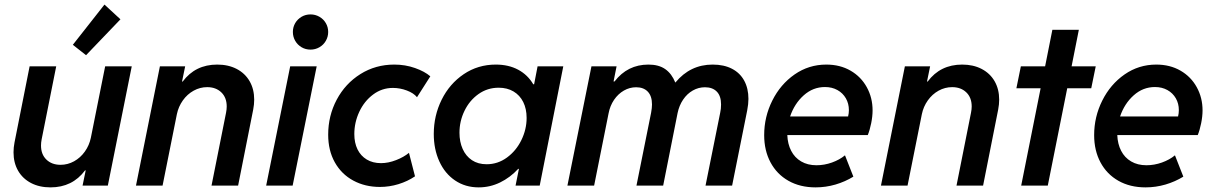

<svg xmlns="http://www.w3.org/2000/svg" viewBox="-20 -811 5302 839"><path d="M451.2 0H340.8L354.5 -66.4H351.6Q296.4 7.8 200.7 7.8Q152.3 7.8 115.7 -11.2Q79.1 -30.3 59.1 -64.9Q39.1 -99.6 39.1 -145.5Q39.1 -166.5 43.5 -189L109.4 -521H225.6L162.1 -202.6Q159.2 -188 159.2 -175.3Q159.2 -136.2 182.9 -113.5Q206.5 -90.8 244.6 -90.8Q275.9 -90.8 303.7 -106.2Q331.5 -121.6 350.8 -148.7Q370.1 -175.8 377 -209L439.5 -521H555.7ZM298.3 -615.2 436.5 -791 506.3 -726.6 356 -569.8Z M678.7 -521H789.1L775.4 -454.6H778.3Q833.5 -528.8 929.2 -528.8Q977.5 -528.8 1014.2 -509.8Q1050.8 -490.7 1070.8 -456.1Q1090.8 -421.4 1090.8 -375.5Q1090.8 -355 1086.4 -332L1020.5 0H904.3L967.8 -318.4Q970.7 -333 970.7 -345.7Q970.7 -384.8 947 -407.5Q923.3 -430.2 885.3 -430.2Q854 -430.2 826.2 -414.8Q798.3 -399.4 779.1 -372.3Q759.8 -345.2 752.9 -312L690.4 0H574.2Z M1248 -521H1363.8L1258.8 0H1143.1ZM1259.8 -671.4Q1259.8 -692.4 1270 -710Q1280.3 -727.5 1297.9 -737.8Q1315.4 -748 1336.9 -748Q1357.9 -748 1375.7 -737.8Q1393.6 -727.5 1403.8 -710Q1414.1 -692.4 1414.1 -671.4Q1414.1 -650.4 1403.8 -632.6Q1393.6 -614.7 1375.7 -604.5Q1357.9 -594.2 1336.9 -594.2Q1315.4 -594.2 1297.9 -604.5Q1280.3 -614.7 1270 -632.6Q1259.8 -650.4 1259.8 -671.4Z M1414.1 -222.7Q1414.1 -305.2 1451.4 -375.5Q1488.8 -445.8 1554.9 -487.3Q1621.1 -528.8 1703.1 -528.8Q1751 -528.8 1793.7 -513.7Q1836.4 -498.5 1860.4 -477.5L1802.2 -386.2Q1787.6 -404.3 1757.8 -415.5Q1728 -426.8 1696.8 -426.8Q1648.9 -426.8 1610.4 -397.9Q1571.8 -369.1 1550 -322.5Q1528.3 -275.9 1528.3 -225.1Q1528.3 -187 1542.2 -158.4Q1556.2 -129.9 1582.5 -114Q1608.9 -98.1 1645 -98.1Q1676.8 -98.1 1710.7 -111.3Q1744.6 -124.5 1767.1 -143.1L1793.5 -40.5Q1761.2 -18.6 1721.2 -6.3Q1681.2 5.9 1640.1 5.9Q1575.2 5.9 1523.7 -22Q1472.2 -49.8 1443.1 -101.6Q1414.1 -153.3 1414.1 -222.7Z M1875.5 -225.6Q1875.5 -305.7 1909.9 -375.2Q1944.3 -444.8 2006.3 -486.8Q2068.4 -528.8 2146.5 -528.8Q2202.6 -528.8 2244.4 -506.3Q2286.1 -483.9 2310.1 -442.9H2314L2329.1 -521H2441.4L2338.4 0H2232.9L2247.6 -73.2H2244.6Q2209.5 -35.2 2165.3 -13.7Q2121.1 7.8 2071.8 7.8Q2013.2 7.8 1968.5 -22.5Q1923.8 -52.7 1899.7 -106Q1875.5 -159.2 1875.5 -225.6ZM2281.2 -295.9Q2281.2 -335.4 2266.4 -365.2Q2251.5 -395 2223.9 -411.4Q2196.3 -427.7 2159.2 -427.7Q2109.9 -427.7 2070.8 -399.9Q2031.7 -372.1 2009.8 -326.9Q1987.8 -281.7 1987.8 -231Q1987.8 -191.4 2001.7 -160.2Q2015.6 -128.9 2042.2 -111.1Q2068.8 -93.3 2106.4 -93.3Q2155.3 -93.3 2195.3 -122.6Q2235.4 -151.9 2258.3 -198.7Q2281.2 -245.6 2281.2 -295.9Z M2564.5 -521H2674.3L2661.1 -455.1H2665.5Q2722.2 -528.8 2813.5 -528.8Q2858.9 -528.8 2887.2 -508.8Q2915.5 -488.8 2930.7 -450.7H2931.6Q2996.1 -528.8 3094.2 -528.8Q3143.6 -528.8 3178.7 -510.5Q3213.9 -492.2 3232.2 -458.3Q3250.5 -424.3 3250.5 -378.9Q3250.5 -356.4 3245.1 -328.6L3179.2 0H3063L3127 -317.9Q3130.9 -335.4 3130.9 -354.5Q3130.9 -391.6 3112.3 -410.6Q3093.8 -429.7 3060.5 -429.7Q3032.2 -429.7 3007.3 -415.5Q2982.4 -401.4 2965.1 -375.7Q2947.8 -350.1 2940.9 -316.9L2877.9 0H2761.2L2825.2 -318.4Q2829.1 -339.4 2829.1 -354.5Q2829.1 -391.1 2810.8 -410.4Q2792.5 -429.7 2759.8 -429.7Q2731.4 -429.7 2706.3 -415.3Q2681.2 -400.9 2663.3 -374.8Q2645.5 -348.6 2639.2 -314.9L2576.2 0H2459.5Z M3319.3 -220.7Q3319.3 -300.3 3354.7 -371.3Q3390.1 -442.4 3452.1 -485.6Q3514.2 -528.8 3590.8 -528.8Q3650.9 -528.8 3696.8 -502.2Q3742.7 -475.6 3767.8 -429.7Q3793 -383.8 3793 -328.6Q3793 -302.7 3786.9 -272.5Q3780.8 -242.2 3772 -220.7H3420.4Q3421.9 -181.6 3437.3 -151.9Q3452.6 -122.1 3481 -105.5Q3509.3 -88.9 3547.9 -88.9Q3582 -88.9 3615.5 -100.8Q3648.9 -112.8 3672.4 -132.3L3709 -39.1Q3673.3 -17.1 3630.9 -4.6Q3588.4 7.8 3543.9 7.8Q3476.1 7.8 3425.3 -21Q3374.5 -49.8 3346.9 -101.6Q3319.3 -153.3 3319.3 -220.7ZM3686 -302.2Q3689.5 -315.9 3689.5 -329.6Q3689.5 -358.4 3676.3 -381.3Q3663.1 -404.3 3639.4 -417.5Q3615.7 -430.7 3585 -430.7Q3532.7 -430.7 3492.2 -394.5Q3451.7 -358.4 3432.6 -302.2Z M3934.1 -521H4044.4L4030.8 -454.6H4033.7Q4088.9 -528.8 4184.6 -528.8Q4232.9 -528.8 4269.5 -509.8Q4306.2 -490.7 4326.2 -456.1Q4346.2 -421.4 4346.2 -375.5Q4346.2 -355 4341.8 -332L4275.9 0H4159.7L4223.1 -318.4Q4226.1 -333 4226.1 -345.7Q4226.1 -384.8 4202.4 -407.5Q4178.7 -430.2 4140.6 -430.2Q4109.4 -430.2 4081.5 -414.8Q4053.7 -399.4 4034.4 -372.3Q4015.1 -345.2 4008.3 -312L3945.8 0H3829.6Z M4527.3 -425.3H4421.4L4440.9 -521H4546.9L4578.6 -680.7H4694.3L4662.6 -521H4768.1L4748.5 -425.3H4643.6L4558.6 0H4442.4Z M4761.2 -220.7Q4761.2 -300.3 4796.6 -371.3Q4832 -442.4 4894 -485.6Q4956.1 -528.8 5032.7 -528.8Q5092.8 -528.8 5138.7 -502.2Q5184.6 -475.6 5209.7 -429.7Q5234.9 -383.8 5234.9 -328.6Q5234.9 -302.7 5228.8 -272.5Q5222.7 -242.2 5213.9 -220.7H4862.3Q4863.8 -181.6 4879.2 -151.9Q4894.5 -122.1 4922.9 -105.5Q4951.2 -88.9 4989.7 -88.9Q5023.9 -88.9 5057.4 -100.8Q5090.8 -112.8 5114.3 -132.3L5150.9 -39.1Q5115.2 -17.1 5072.8 -4.6Q5030.3 7.8 4985.8 7.8Q4918 7.8 4867.2 -21Q4816.4 -49.8 4788.8 -101.6Q4761.2 -153.3 4761.2 -220.7ZM5127.9 -302.2Q5131.3 -315.9 5131.3 -329.6Q5131.3 -358.4 5118.2 -381.3Q5105 -404.3 5081.3 -417.5Q5057.6 -430.7 5026.9 -430.7Q4974.6 -430.7 4934.1 -394.5Q4893.6 -358.4 4874.5 -302.2Z"/></svg>

Font: Reddit Sans Chocolate SemiBold
Style: Italic
Weight: 600
Italic angle: -11.25°
Designer: Stephen Hutchings
Version: Version 1.013